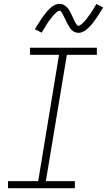

<svg xmlns="http://www.w3.org/2000/svg" viewBox="-20 -985 560 1005"><path d="M22 0V-37H180L289 -698H137V-735H487V-698H330L220 -37H372V0ZM391 -813Q385 -813 379 -814.5Q373 -816 368 -818.5Q363 -821 358.5 -825Q354 -829 350.5 -833Q347 -837 344 -842Q341 -847 338 -852Q335 -857 332.5 -862Q330 -867 327.5 -872Q325 -877 322.5 -882.5Q320 -888 317 -893.5Q314 -899 311.5 -904.5Q309 -910 306.5 -914Q304 -918 300.5 -923.5Q297 -929 292 -929Q288 -929 284 -926.5Q280 -924 277 -921.5Q274 -919 270 -915.5Q266 -912 262 -907Q258 -902 256.5 -901Q255 -900 253 -897Q251 -894 248.5 -891Q246 -888 243.5 -885Q241 -882 238.5 -878.5Q236 -875 233.5 -871Q231 -867 228 -863Q225 -859 222.5 -854.5Q220 -850 217 -845Q214 -840 211 -835Q208 -830 204.5 -825Q201 -820 198 -814L163 -832Q169 -844 175.5 -853.5Q182 -863 187.5 -872Q193 -881 198.5 -889Q204 -897 209.5 -904Q215 -911 219.5 -917Q224 -923 229 -928.5Q234 -934 242 -941.5Q250 -949 257 -953.5Q264 -958 273.5 -961.5Q283 -965 292 -965Q298 -965 303.5 -963.5Q309 -962 314 -959.5Q319 -957 323.5 -953Q328 -949 332 -945Q336 -941 339 -936.5Q342 -932 345 -927Q348 -922 350.5 -916.5Q353 -911 355.5 -906Q358 -901 360.5 -895.5Q363 -890 365.5 -884.5Q368 -879 370.5 -874Q373 -869 376 -864.5Q379 -860 382 -855Q385 -850 391 -850Q395 -850 398.5 -852.5Q402 -855 405.5 -857.5Q409 -860 412.5 -863.5Q416 -867 420.5 -871.5Q425 -876 426 -877.5Q427 -879 429.5 -881.5Q432 -884 434 -887Q436 -890 438.5 -893.5Q441 -897 443.5 -900.5Q446 -904 449 -907.5Q452 -911 454.5 -915.5Q457 -920 460 -924Q463 -928 466 -933Q469 -938 472 -943Q475 -948 478 -953.5Q481 -959 485 -964L520 -946Q513 -935 507 -925Q501 -915 495 -906Q489 -897 483.5 -889Q478 -881 473 -874Q468 -867 463 -861Q458 -855 453.5 -850Q449 -845 441 -837.5Q433 -830 425.5 -825Q418 -820 409 -816.5Q400 -813 391 -813Z"/></svg>

Font: Iosevka SS04 XLt Obl
Style: Regular
Weight: 200
Italic angle: -9°
Monospace: yes
Designer: Belleve Invis
Foundry: Belleve Invis
Version: Version 19.0.0; ttfautohint (v1.8.4)